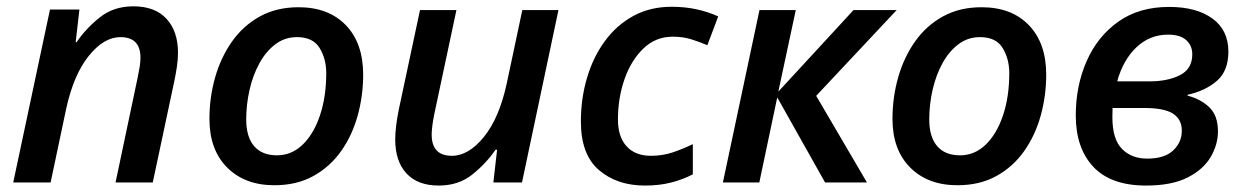

<svg xmlns="http://www.w3.org/2000/svg" viewBox="-20 -572 3901 602"><path d="M21.5 0 136.7 -542H229L217.3 -439.9H220.2Q249.5 -482.9 293 -517.6Q336.4 -552.2 398.4 -552.2Q465.8 -552.2 502 -513.2Q538.1 -474.1 538.1 -406.2Q538.1 -385.7 534.7 -363Q531.2 -340.3 526.9 -319.3L459 0H342.3L411.6 -328.6Q415.5 -347.7 418 -362.8Q420.4 -377.9 420.4 -391.1Q420.4 -455.6 357.4 -455.6Q305.7 -455.6 258.3 -396.7Q210.9 -337.9 187.5 -231L138.7 0Z M840.3 8.8Q747.6 8.8 692.1 -46.9Q636.7 -102.5 636.7 -199.2Q636.7 -266.6 654.5 -329.3Q672.4 -392.1 707.5 -441.9Q742.7 -491.7 794.9 -520.5Q847.2 -549.3 916 -549.3Q1010.3 -549.3 1064.5 -492.9Q1118.7 -436.5 1118.7 -337.9Q1118.7 -272 1101.6 -210Q1084.5 -147.9 1049.8 -98.6Q1015.1 -49.3 962.9 -20.3Q910.6 8.8 840.3 8.8ZM848.6 -85Q894.5 -85 929.2 -118.7Q963.9 -152.3 983.4 -210.7Q1002.9 -269 1002.9 -342.8Q1002.9 -387.2 982.2 -421.4Q961.4 -455.6 911.1 -455.6Q873 -455.6 843.5 -433.3Q814 -411.1 793.5 -373.8Q772.9 -336.4 762.5 -290.5Q752 -244.6 752 -197.3Q752 -143.1 776.6 -114Q801.3 -85 848.6 -85Z M1355.5 9.8Q1289.6 9.8 1254.4 -28.3Q1219.2 -66.4 1219.2 -134.8Q1219.2 -154.8 1222.2 -179Q1225.1 -203.1 1230.5 -229L1296.9 -540.5H1411.1L1341.3 -212.4Q1333.5 -172.9 1333.5 -149.9Q1333.5 -83.5 1397 -83.5Q1449.2 -83.5 1497.3 -142.8Q1545.4 -202.1 1568.8 -310.1L1617.7 -540.5H1731L1616.7 0H1526.9L1538.6 -102.5H1533.7Q1503.9 -59.1 1460.7 -24.7Q1417.5 9.8 1355.5 9.8Z M2002 9.8Q1914.6 9.8 1857.9 -38.8Q1801.3 -87.4 1801.3 -190.9Q1801.3 -263.2 1820.6 -328.1Q1839.8 -393.1 1876.5 -443.1Q1913.1 -493.2 1965.8 -522Q2018.6 -550.8 2085.9 -550.8Q2127.9 -550.8 2164.6 -542.7Q2201.2 -534.7 2231.9 -520.5L2197.8 -430.2Q2174.3 -440.4 2147.7 -448.7Q2121.1 -457 2089.4 -457Q2036.1 -457 1997.6 -420.2Q1959 -383.3 1938.2 -324Q1917.5 -264.6 1917.5 -197.3Q1917.5 -143.1 1944.6 -113.3Q1971.7 -83.5 2021 -83.5Q2057.1 -83.5 2088.6 -94Q2120.1 -104.5 2152.3 -120.1V-25.4Q2121.6 -9.3 2084.7 0.2Q2047.9 9.8 2002 9.8Z M2246.6 0 2361.3 -540.5H2475.1L2420.4 -284.7L2656.2 -540.5H2791.5L2539.1 -271.5L2698.2 0H2566.9L2417 -266.6L2360.8 0Z M2981.9 8.8Q2889.2 8.8 2833.7 -46.9Q2778.3 -102.5 2778.3 -199.2Q2778.3 -266.6 2796.1 -329.3Q2814 -392.1 2849.1 -441.9Q2884.3 -491.7 2936.5 -520.5Q2988.8 -549.3 3057.6 -549.3Q3151.9 -549.3 3206.1 -492.9Q3260.3 -436.5 3260.3 -337.9Q3260.3 -272 3243.2 -210Q3226.1 -147.9 3191.4 -98.6Q3156.7 -49.3 3104.5 -20.3Q3052.2 8.8 2981.9 8.8ZM2990.2 -85Q3036.1 -85 3070.8 -118.7Q3105.5 -152.3 3125 -210.7Q3144.5 -269 3144.5 -342.8Q3144.5 -387.2 3123.8 -421.4Q3103 -455.6 3052.7 -455.6Q3014.6 -455.6 2985.1 -433.3Q2955.6 -411.1 2935.1 -373.8Q2914.6 -336.4 2904.1 -290.5Q2893.6 -244.6 2893.6 -197.3Q2893.6 -143.1 2918.2 -114Q2942.9 -85 2990.2 -85Z M3573.2 9.8Q3463.4 9.8 3408.2 -48.8Q3353 -107.4 3353 -210.4Q3353 -302.7 3387 -380.1Q3420.9 -457.5 3486.1 -503.9Q3551.3 -550.3 3645.5 -550.3Q3731.4 -550.3 3781.5 -513.9Q3831.5 -477.5 3831.5 -410.2Q3831.5 -349.6 3795.4 -318.4Q3759.3 -287.1 3703.6 -274.9V-272Q3744.1 -261.7 3771.5 -235.8Q3798.8 -210 3798.8 -160.2Q3798.8 -118.7 3775.9 -79.6Q3752.9 -40.5 3703.4 -15.4Q3653.8 9.8 3573.2 9.8ZM3482.9 -316.9H3585Q3641.1 -316.9 3679.7 -336.4Q3718.3 -356 3718.3 -401.9Q3718.3 -428.7 3699.5 -446Q3680.7 -463.4 3642.6 -463.4Q3585 -463.4 3543.2 -423.8Q3501.5 -384.3 3482.9 -316.9ZM3577.1 -74.7Q3631.3 -74.7 3658.4 -100.3Q3685.5 -126 3685.5 -162.1Q3685.5 -197.8 3658 -215.6Q3630.4 -233.4 3568.8 -233.4H3468.3Q3467.8 -220.7 3467.8 -204.1Q3467.8 -135.7 3497.8 -105.2Q3527.8 -74.7 3577.1 -74.7Z"/></svg>

Font: Open Sans SemiBold
Style: Italic
Weight: 600
Italic angle: -12°
Designer: Monotype Design Team
Foundry: Monotype Imaging Inc.
Version: Version 3.003; ttfautohint (v1.8.4)